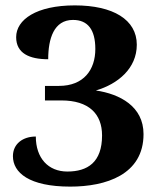

<svg xmlns="http://www.w3.org/2000/svg" viewBox="-20 -681 599 713"><path d="M241 12C373 12 513 -32 513 -183C513 -286 425 -332 336 -345C418 -369 488 -427 488 -515C488 -608 400 -661 258 -661C115 -661 40 -608 40 -543C40 -483 89 -461 159 -461C159 -537 180 -607 251 -607C306 -607 334 -571 334 -499C334 -422 291 -362 199 -362H147V-308H208C310 -308 359 -258 359 -178C359 -78 305 -44 230 -44C159 -44 113 -94 113 -174C65 -174 28 -147 28 -101C28 -40 88 12 241 12Z"/></svg>

Font: Noto Serif Telugu
Style: Bold
Weight: 700
Designer: Jelle Bosma - Monotype Design Team
Foundry: Monotype Imaging Inc.
Version: Version 2.005